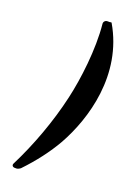

<svg xmlns="http://www.w3.org/2000/svg" viewBox="-167 -890 682 1006"><g transform="rotate(20 174.0 -387.5)"><path d="M55 57H66C71 57 83 51 87 47C149 -18 201 -86 241 -156C331 -317 413 -590 272 -831C270 -834 266 -831 262 -831H249C237 -831 228 -821 229 -810C243 -672 221 -498 195 -386C162 -241 106 -90 42 37C36 48 43 57 55 57Z"/></g></svg>

Font: DIN Rundschrift
Style: BreitKursiv
Weight: 400
Width: 7
Version: Version 1.027